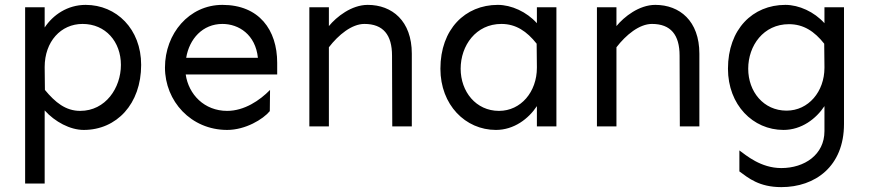

<svg xmlns="http://www.w3.org/2000/svg" viewBox="-20 -518 3562 787"><path d="M318.4 -419.9C413.1 -419.9 475.6 -346.7 475.6 -252C475.6 -158.2 413.1 -63.5 308.6 -63.5C249 -63.5 206.1 -98.6 164.1 -149.4L163.1 -243.2C163.1 -347.7 229.5 -419.9 318.4 -419.9ZM331.1 -498C256.8 -498 197.3 -457 163.1 -405.3V-488.3H83V234.4H163.1V-65.4C205.1 -18.6 267.6 14.6 323.2 14.6C458 14.6 558.6 -91.8 558.6 -252C558.6 -399.4 457 -498 331.1 -498Z M891.6 -419.9C959 -419.9 1027.3 -376 1037.1 -281.2H743.2C755.9 -358.4 810.5 -419.9 891.6 -419.9ZM891.6 -498C754.9 -498 656.2 -379.9 656.2 -241.2C656.2 -103.5 762.7 14.6 911.1 14.6C986.3 14.6 1058.6 -29.3 1085.9 -62.5L1086.9 -149.4C1044.9 -106.4 981.4 -63.5 911.1 -63.5C817.4 -63.5 752.9 -130.9 741.2 -212.9H1116.2V-260.7C1116.2 -395.5 1042 -498 891.6 -498Z M1248 -488.3V0H1328.1V-324.2C1367.2 -375 1421.9 -419.9 1473.6 -419.9C1550.8 -419.9 1586.9 -375 1586.9 -290L1587.9 0H1668V-297.9C1668 -432.6 1586.9 -498 1487.3 -498C1420.9 -498 1359.4 -449.2 1328.1 -411.1V-488.3Z M2035.2 -419.9C2094.7 -419.9 2139.6 -389.6 2179.7 -338.9L2180.7 -245.1V-240.2C2180.7 -141.6 2115.2 -63.5 2025.4 -63.5C1930.7 -63.5 1868.2 -142.6 1868.2 -236.3C1868.2 -331.1 1930.7 -419.9 2035.2 -419.9ZM2020.5 -498C1886.7 -498 1785.2 -398.4 1785.2 -236.3C1785.2 -87.9 1887.7 14.6 2012.7 14.6C2086.9 14.6 2146.5 -31.2 2180.7 -83V0H2260.7V-488.3H2180.7V-422.9C2138.7 -469.7 2076.2 -498 2020.5 -498Z M2426.8 -488.3V0H2506.8V-324.2C2545.9 -375 2600.6 -419.9 2652.3 -419.9C2729.5 -419.9 2765.6 -375 2765.6 -290L2766.6 0H2846.7V-297.9C2846.7 -432.6 2765.6 -498 2666 -498C2599.6 -498 2538.1 -449.2 2506.8 -411.1V-488.3Z M3213.9 -418.9C3273.4 -418.9 3318.4 -389.6 3358.4 -338.9L3359.4 -245.1V-240.2C3359.4 -142.6 3293.9 -64.5 3204.1 -64.5C3109.4 -64.5 3046.9 -142.6 3046.9 -236.3C3046.9 -331.1 3109.4 -418.9 3213.9 -418.9ZM3199.2 -498C3065.4 -498 2963.9 -398.4 2963.9 -236.3C2963.9 -87.9 3066.4 14.6 3191.4 14.6C3265.6 14.6 3325.2 -31.2 3359.4 -83V19.5C3359.4 116.2 3277.3 170.9 3182.6 170.9C3098.6 170.9 3039.1 119.1 3010.7 98.6V184.6C3047.9 211.9 3091.8 249 3182.6 249C3321.3 249 3439.5 164.1 3439.5 -9.8V-488.3H3359.4V-422.9C3317.4 -469.7 3254.9 -498 3199.2 -498Z"/></svg>

Font: Sen-gleads
Style: Regular
Weight: 400
Designer: Kosal Sen, Philatype
Foundry: Philatype
Version: Version 1.004; ttfautohint (v1.8.3)